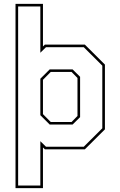

<svg xmlns="http://www.w3.org/2000/svg" viewBox="-20 -770 621 990"><path d="M60 200V-750H201.5V-530.5L211.5 -540H417.5L521 -437V-103L417.5 0H211.5L201.5 -9.5V200ZM73.5 186.5H188V-42L217 -13.5H412L507.5 -108.5V-431.5L412 -526.5H217L188 -498V-736.5H73.5ZM236 -128 188 -176V-364L236 -412H354.5L393 -374V-166L354.5 -128ZM241.5 -141H349L379.5 -172V-368L349 -399H241.5L201.5 -358.5V-181.5Z"/></svg>

Font: Tourney Expanded Thin
Style: Regular
Weight: 100
Width: 7
Designer: Tyler Finck
Foundry: Etcetera Type Co
Version: Version 1.010; ttfautohint (v1.8.3)